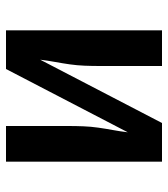

<svg xmlns="http://www.w3.org/2000/svg" viewBox="20 -580 560 640"><g transform="rotate(90 300.0 -260.0)"><path d="M81 0V-520H200V-312Q200 -287 199 -262Q198 -237 194.5 -212.5Q191 -188 186.5 -163.5Q182 -139 179 -114L390 -520H519V0H400V-208Q400 -233 401 -258Q402 -283 405.5 -307.5Q409 -332 413.5 -356.5Q418 -381 421 -406L210 0Z"/></g></svg>

Font: Zed Sans Extended
Style: Bold
Weight: 700
Width: 7
Designer: Belleve Invis
Foundry: Belleve Invis
Version: Version 1.0.0; ttfautohint (v1.8.4)